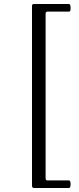

<svg xmlns="http://www.w3.org/2000/svg" viewBox="-20 -767 394 960"><path d="M151 173Q140 173 140 162V-738Q140 -747 150 -747H325Q333 -747 333 -728Q333 -718 331.5 -713.5Q330 -709 325 -709H218Q208 -709 208 -698V121Q208 135 215 135H325Q333 135 333 154Q333 173 325 173Z"/></svg>

Font: Junicode VF
Style: Regular
Weight: 400
Designer: Peter S. Baker
Version: Version 2.213